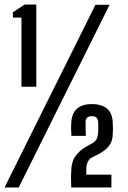

<svg xmlns="http://www.w3.org/2000/svg" viewBox="-36 -821 559 841"><path d="M58 -441V-744H21L20 -767L72 -801H123V-441ZM-16 0 382 -800H444L46 0ZM276 0Q275 -29 275 -44.5Q275 -60 276 -73Q277 -114 295.5 -138.5Q314 -163 342 -179L371 -195Q385 -205 388.5 -214.5Q392 -224 394 -238Q395 -263 394 -288Q393 -298 387 -305Q381 -312 366 -312Q340 -312 339 -289Q339 -272 339 -255Q339 -238 340 -226H277Q276 -239 275.5 -253Q275 -267 276 -280Q279 -365 366 -365Q457 -365 458 -280Q458 -271 458.5 -261.5Q459 -252 458 -238Q458 -203 442 -182.5Q426 -162 396 -146L362 -129Q353 -122 347.5 -109.5Q342 -97 342 -81V-56H452V0Z"/></svg>

Font: Big Shoulders Display SemiBold
Style: Regular
Weight: 600
Designer: Patric King
Foundry: XO Type Co
Version: Version 1.000; ttfautohint (v1.8.2)